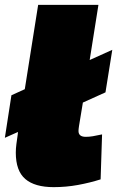

<svg xmlns="http://www.w3.org/2000/svg" viewBox="-31 -760 482 790"><path d="M-11 -193 16 -368 71 -393 126 -740H374L338 -513L431 -555L403 -380L310 -338L294 -241Q293 -234 292.5 -229.5Q292 -225 292 -221Q292 -197 322 -197Q336 -197 351 -199.5Q366 -202 389 -207L383 -22Q339 -8 290 1Q241 10 190 10Q112 10 73 -23.5Q34 -57 34 -132Q34 -149 36.5 -167.5Q39 -186 42 -207L43 -217Z"/></svg>

Font: Georama Expanded Black
Style: Italic
Weight: 900
Width: 7
Italic angle: -9°
Designer: Jean-Baptiste Levee
Foundry: Production Type
Version: Version 1.000